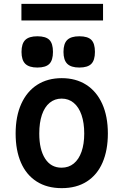

<svg xmlns="http://www.w3.org/2000/svg" viewBox="-20 -965 640 995"><path d="M61 -273Q61 -362 90.2 -426.8Q119.5 -491.5 173.2 -525.8Q227 -560 300 -560Q373 -560 426.8 -525.8Q480.5 -491.5 509.8 -426.8Q539 -362 539 -273Q539 -186.5 511.5 -122.8Q484 -59 430.2 -24.5Q376.5 10 300 10Q223.5 10 169.8 -24.5Q116 -59 88.5 -122.5Q61 -186 61 -273ZM416.5 -273Q416.5 -328.5 402.5 -369.2Q388.5 -410 362 -432Q335.5 -454 299.5 -454Q263.5 -454 237.2 -432.2Q211 -410.5 197.2 -369.8Q183.5 -329 183.5 -273Q183.5 -190 213.8 -143Q244 -96 299 -96Q336 -96 362.2 -117.5Q388.5 -139 402.5 -178.8Q416.5 -218.5 416.5 -273ZM91.5 -696Q91.5 -739 111 -758Q130.5 -777 173.5 -777Q217.5 -777 236 -758.2Q254.5 -739.5 254.5 -696Q254.5 -653 235.8 -634Q217 -615 173.5 -615Q131 -615 111.2 -634.2Q91.5 -653.5 91.5 -696ZM309 -696Q309 -739 328.5 -758Q348 -777 391 -777Q435 -777 453.5 -758.2Q472 -739.5 472 -696Q472 -653 453.2 -634Q434.5 -615 391 -615Q348.5 -615 328.8 -634.2Q309 -653.5 309 -696ZM91 -945H514V-859H91Z"/></svg>

Font: JuliaMono
Style: Bold
Weight: 700
Monospace: yes
Designer: cormullion
Foundry: corm
Version: Version 0.055; ttfautohint (v1.8.4)